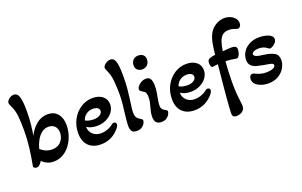

<svg xmlns="http://www.w3.org/2000/svg" viewBox="-98 -1113 2734 1738"><g transform="rotate(-20 1268.5 -244.0)"><path d="M240 13Q203 13 176.5 0Q150 -13 130 -33Q120 -16 106.5 -2.5Q93 11 76 11Q65 11 55 4.5Q45 -2 47 -13Q62 -93 72.5 -175Q83 -257 83 -342Q83 -413 78 -475Q73 -537 47 -589Q42 -599 38.5 -608Q35 -617 35 -625Q35 -644 57 -662Q79 -680 104 -680Q140 -680 153 -636Q166 -592 166 -506Q166 -433 159.5 -372.5Q153 -312 145 -269Q173 -328 221.5 -368.5Q270 -409 331 -409Q392 -409 426.5 -368.5Q461 -328 461 -259Q461 -208 445 -159.5Q429 -111 400 -72Q371 -33 330.5 -10Q290 13 240 13ZM263 -95Q320 -95 351 -131Q382 -167 382 -214Q382 -255 359.5 -277.5Q337 -300 300 -300Q263 -300 234 -277.5Q205 -255 185 -218.5Q165 -182 154 -140Q177 -118 205.5 -106.5Q234 -95 263 -95Z M695 13Q619 13 576.5 -30.5Q534 -74 534 -152Q534 -223 565 -281Q596 -339 648.5 -373.5Q701 -408 764 -408Q824 -408 860 -378.5Q896 -349 896 -300Q896 -261 872 -228Q848 -195 808 -175.5Q768 -156 719 -156Q659 -156 621 -183Q622 -137 652.5 -109Q683 -81 731 -81Q760 -81 790.5 -91.5Q821 -102 843 -120Q857 -132 869 -132Q879 -132 885.5 -125.5Q892 -119 892 -109Q892 -87 854 -51Q787 13 695 13ZM710 -222Q746 -222 770 -237Q794 -252 794 -275Q794 -294 778 -304.5Q762 -315 734 -315Q697 -315 669.5 -295.5Q642 -276 630 -241Q644 -232 666 -227Q688 -222 710 -222Z M1039 10Q1010 10 996 -6Q982 -22 982 -62Q982 -81 985 -111Q988 -141 992 -176Q998 -219 1002.5 -266Q1007 -313 1007 -356Q1007 -417 1001.5 -482.5Q996 -548 971 -597Q962 -617 962 -626Q962 -639 973.5 -651Q985 -663 1002 -671.5Q1019 -680 1035 -680Q1061 -680 1074 -656.5Q1087 -633 1091 -592.5Q1095 -552 1095 -500Q1095 -421 1088.5 -363Q1082 -305 1076 -261Q1072 -232 1068.5 -206Q1065 -180 1065 -159Q1065 -124 1076.5 -108.5Q1088 -93 1114 -78Q1121 -74 1124.5 -70.5Q1128 -67 1128 -60Q1128 -52 1120 -35Q1112 -18 1092.5 -4Q1073 10 1039 10Z M1277 -497Q1249 -498 1232 -514Q1215 -530 1215 -559Q1216 -590 1236 -609.5Q1256 -629 1287 -628Q1316 -627 1332.5 -611Q1349 -595 1348 -566Q1347 -536 1328 -516.5Q1309 -497 1277 -497ZM1278 10Q1248 10 1231 -6.5Q1214 -23 1214 -63Q1214 -86 1218.5 -108Q1223 -130 1229 -151Q1236 -173 1240.5 -196Q1245 -219 1245 -245Q1245 -263 1240 -279.5Q1235 -296 1218 -304Q1205 -311 1195.5 -318.5Q1186 -326 1186 -338Q1186 -352 1199 -368Q1212 -384 1233.5 -395.5Q1255 -407 1278 -407Q1303 -407 1314.5 -394Q1326 -381 1330 -361Q1334 -341 1334 -320Q1334 -288 1329 -257.5Q1324 -227 1319 -201Q1315 -182 1313 -166Q1311 -150 1311 -136Q1311 -111 1323 -98.5Q1335 -86 1357 -75Q1366 -70 1366 -60Q1366 -52 1358 -35Q1350 -18 1330.5 -4Q1311 10 1278 10Z M1598 13Q1522 13 1479.5 -30.5Q1437 -74 1437 -152Q1437 -223 1468 -281Q1499 -339 1551.5 -373.5Q1604 -408 1667 -408Q1727 -408 1763 -378.5Q1799 -349 1799 -300Q1799 -261 1775 -228Q1751 -195 1711 -175.5Q1671 -156 1622 -156Q1562 -156 1524 -183Q1525 -137 1555.5 -109Q1586 -81 1634 -81Q1663 -81 1693.5 -91.5Q1724 -102 1746 -120Q1760 -132 1772 -132Q1782 -132 1788.5 -125.5Q1795 -119 1795 -109Q1795 -87 1757 -51Q1690 13 1598 13ZM1613 -222Q1649 -222 1673 -237Q1697 -252 1697 -275Q1697 -294 1681 -304.5Q1665 -315 1637 -315Q1600 -315 1572.5 -295.5Q1545 -276 1533 -241Q1547 -232 1569 -227Q1591 -222 1613 -222Z M1935 192Q1916 192 1906 182.5Q1896 173 1897 148Q1897 133 1899.5 94.5Q1902 56 1906.5 3.5Q1911 -49 1916.5 -106Q1922 -163 1927 -216Q1932 -269 1936 -307Q1926 -306 1917 -305.5Q1908 -305 1899 -303Q1889 -301 1884 -301Q1872 -301 1868 -315.5Q1864 -330 1864 -343Q1864 -358 1868.5 -368Q1873 -378 1888 -384Q1897 -388 1911.5 -391Q1926 -394 1942 -396Q1947 -455 1957.5 -508Q1968 -561 1990 -598Q2013 -636 2052.5 -658Q2092 -680 2133 -680Q2163 -680 2189.5 -668.5Q2216 -657 2232.5 -636.5Q2249 -616 2249 -590Q2249 -571 2239.5 -559Q2230 -547 2218 -547Q2213 -547 2207 -549Q2201 -551 2195 -553Q2184 -558 2167.5 -561.5Q2151 -565 2132 -565Q2093 -565 2070.5 -544Q2048 -523 2036.5 -486.5Q2025 -450 2018 -402Q2039 -404 2063 -406Q2087 -408 2102 -408Q2126 -408 2139.5 -400.5Q2153 -393 2153 -372Q2153 -359 2148.5 -341.5Q2144 -324 2135 -310.5Q2126 -297 2114 -297Q2109 -297 2097 -300Q2084 -302 2063 -305Q2042 -308 2010 -309Q2006 -266 2003.5 -213.5Q2001 -161 2001 -103Q2001 -40 2005 6Q2009 52 2013 81Q2015 94 2016 104Q2017 114 2017 120Q2017 149 2003 164.5Q1989 180 1970 186Q1951 192 1935 192Z M2309 13Q2272 13 2240 2Q2208 -9 2188 -29Q2168 -49 2168 -77Q2168 -92 2175.5 -105.5Q2183 -119 2200 -119Q2209 -119 2219 -114Q2237 -104 2265 -95.5Q2293 -87 2324 -87Q2359 -87 2386 -97Q2413 -107 2413 -125Q2413 -139 2392.5 -145Q2372 -151 2324 -158Q2291 -164 2260 -172Q2229 -180 2209 -199.5Q2189 -219 2189 -257Q2189 -294 2209.5 -328.5Q2230 -363 2271 -386Q2312 -409 2371 -409Q2402 -409 2431 -402Q2460 -395 2479 -381Q2498 -367 2498 -346Q2498 -328 2485.5 -313Q2473 -298 2456.5 -288.5Q2440 -279 2429 -279Q2421 -279 2410 -290Q2393 -304 2372.5 -309.5Q2352 -315 2332 -315Q2302 -315 2283.5 -306Q2265 -297 2265 -283Q2265 -270 2280.5 -262Q2296 -254 2319 -250.5Q2342 -247 2363 -244Q2421 -236 2455 -216.5Q2489 -197 2489 -148Q2489 -110 2467.5 -72.5Q2446 -35 2405.5 -11Q2365 13 2309 13Z"/></g></svg>

Font: Akaya Telivigala
Style: Regular
Weight: 400
Designer: Vaishnavi Murthy Yerkadithaya, Juan Luis Blanco Aristondo
Version: Version 1.002; ttfautohint (v1.8.3)